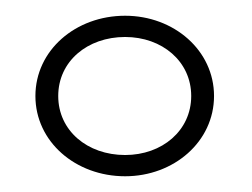

<svg xmlns="http://www.w3.org/2000/svg" viewBox="-20 -766 320 244"><path d="M139 -542C201 -542 252 -586 252 -644C252 -702 201 -746 139 -746C76 -746 25 -702 25 -644C25 -586 76 -542 139 -542ZM139 -569C91 -569 54 -600 54 -644C54 -688 91 -719 139 -719C186 -719 223 -688 223 -644C223 -600 186 -569 139 -569Z"/></svg>

Font: Sprat Medium
Style: Regular
Weight: 500
Designer: Ethan Nakache
Foundry: Collletttivo
Version: Version 2.000;Glyphs 3.2 (3217)